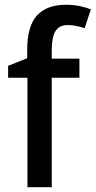

<svg xmlns="http://www.w3.org/2000/svg" viewBox="-20 -785 401 805"><path d="M313 -459H197V0H95V-459H14V-509L94 -541V-575Q94 -676 135.5 -720.5Q177 -765 256 -765Q288 -765 314 -759.5Q340 -754 361 -746L335 -667Q319 -672 301 -676Q283 -680 264 -680Q229 -680 213 -655Q197 -630 197 -575V-539H313Z"/></svg>

Font: Noto Sans Sinhala UI SemiCondensed Medium
Style: Regular
Weight: 500
Width: 4
Designer: Jelle Bosma - Monotype Design Team
Foundry: Monotype Imaging Inc.
Version: Version 2.006; ttfautohint (v1.8.4.7-5d5b)